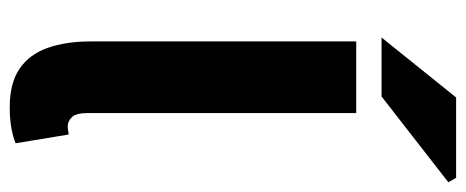

<svg xmlns="http://www.w3.org/2000/svg" viewBox="-301 -644 956 394"><g transform="rotate(90 177.0 -447.0)"><path d="M200 11Q150 11 120.5 -9.5Q91 -30 78 -67.5Q65 -105 65 -155V-700H212V-149Q212 -125 220.5 -116.5Q229 -108 239 -108Q243 -108 246.5 -108.5Q250 -109 256 -110L274 -1Q262 4 243.5 7.5Q225 11 200 11ZM57 -752 180 -905H345L354 -889L178 -752Z"/></g></svg>

Font: Source Sans 3 ExtraLight
Style: Bold
Weight: 700
Version: Version 3.052;hotconv 1.1.0;makeotfexe 2.6.0